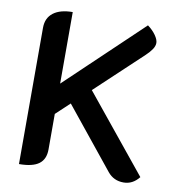

<svg xmlns="http://www.w3.org/2000/svg" viewBox="-81 -783 814 867"><g transform="rotate(10 326.5 -350.0)"><path d="M63 -616Q63 -661 94.5 -685Q126 -709 183 -709V-381L528 -709Q551 -692 565 -672Q579 -652 579 -637Q579 -623 569 -608Q559 -593 541 -576L329 -377L613 -28Q584 9 542 9Q497 9 469 -25L246 -301L183 -242V-79Q183 -34 154 -12.5Q125 9 63 9Z"/></g></svg>

Font: K2D SemiBold
Style: Regular
Weight: 600
Designer: Katatrad Aksorn Co.,Ltd.
Foundry: Cadson Demak Co.,Ltd.
Version: Version 1.000; ttfautohint (v1.6)